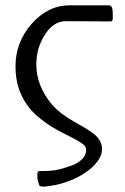

<svg xmlns="http://www.w3.org/2000/svg" viewBox="-20 -472 468 720"><path d="M319.3 -392.1 226.6 -392.6Q179.7 -392.6 147 -339.8Q116.2 -290.5 116.2 -230.5Q116.2 -148.9 175.8 -79.1Q208.5 -42 270 -8.8Q329.6 23.4 346.2 43.7Q362.8 64 362.8 86.9Q362.8 109.9 345.2 133.5Q327.6 157.2 297.9 176.8Q231.9 220.2 144.5 228Q128.4 228 127 222.4Q125.5 216.8 122.8 208.5Q120.1 200.2 119.9 184.8Q119.6 169.4 127.4 169.4H143.1Q183.6 169.4 218.3 158.9Q252.9 148.4 268.6 139.6Q303.2 119.1 303.2 88.9Q303.2 78.1 291.7 69.1Q280.3 60.1 261.7 50Q243.2 40 219.2 28.3Q195.3 16.6 170.7 1.2Q146 -14.2 122.1 -34.4Q98.1 -54.7 79.6 -81.5Q38.1 -141.6 38.1 -222.7Q38.1 -314 99.1 -383.1Q160.2 -452.1 241.2 -452.1H388.2Q402.8 -452.1 402.8 -422.9V-402.3Q402.8 -391.6 394 -391.6Z"/></svg>

Font: Cardo-Italic
Style: Italic
Weight: 400
Italic angle: -12°
Designer: David J. Perry
Foundry: David J. Perry
Version: Version 0.991